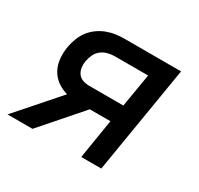

<svg xmlns="http://www.w3.org/2000/svg" viewBox="-117 -662 834 805"><g transform="rotate(30 300.0 -260.0)"><path d="M362 0 393 -191H293L126 0H5L179 -198Q153 -205 130.5 -221Q108 -237 95 -261Q82 -285 79.5 -314Q77 -343 82 -372Q86 -393 94 -414Q102 -435 115.5 -453Q129 -471 147.5 -484.5Q166 -498 187 -506Q208 -514 229.5 -517Q251 -520 272 -520H545L459 0ZM242 -275H407L434 -436H272Q256 -436 239 -431.5Q222 -427 208.5 -416.5Q195 -406 187.5 -390Q180 -374 177 -358Q174 -342 176 -326Q178 -310 187 -297.5Q196 -285 211 -280Q226 -275 242 -275Z"/></g></svg>

Font: Iosevka Aile Medium
Style: Italic
Weight: 500
Italic angle: -9°
Designer: Belleve Invis
Foundry: Belleve Invis
Version: Version 31.1.0; ttfautohint (v1.8.4)